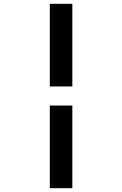

<svg xmlns="http://www.w3.org/2000/svg" viewBox="-20 -843 640 1006"><path d="M359 -390H241V-823H359ZM241 143V-290H359V143Z"/></svg>

Font: Iosevka HT Extended
Style: Bold
Weight: 700
Width: 7
Monospace: yes
Designer: Belleve Invis
Foundry: Belleve Invis
Version: Version 32.3.0; ttfautohint (v1.8.4)